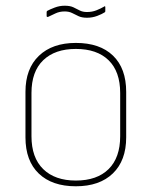

<svg xmlns="http://www.w3.org/2000/svg" viewBox="-20 -640 530 671"><path d="M245 11Q162 11 115.5 -33.5Q69 -78 69 -160V-319Q69 -400 116 -445Q163 -490 245 -490Q329 -490 375 -445.5Q421 -401 421 -319V-160Q421 -79 374.5 -34Q328 11 245 11ZM245 -9Q319 -9 359.5 -49Q400 -89 400 -164V-315Q400 -390 359.5 -429.5Q319 -469 245 -469Q172 -469 131 -429.5Q90 -390 90 -315V-164Q90 -89 131 -49Q172 -9 245 -9ZM284 -578Q266 -578 254.5 -583.5Q243 -589 232 -594.5Q221 -600 206 -600Q188 -600 173.5 -593Q159 -586 148 -581Q143 -580 143 -584V-597Q143 -601 145 -602Q154 -607 171 -613.5Q188 -620 206 -620Q225 -620 236.5 -614.5Q248 -609 258.5 -603.5Q269 -598 284 -598Q302 -598 317 -604Q332 -610 344 -617Q346 -619 347 -618Q348 -617 348 -615V-601Q348 -598 346 -597Q337 -591 320 -584.5Q303 -578 284 -578Z"/></svg>

Font: Sofia Sans Semi Condensed Thin
Style: Regular
Weight: 250
Version: Version 4.100